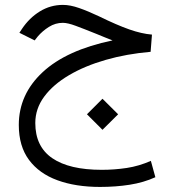

<svg xmlns="http://www.w3.org/2000/svg" viewBox="-20 -422 698 773"><path d="M433.1 -259.3Q414.6 -266.6 403.6 -271Q392.6 -275.4 366.7 -286.1Q316.9 -306.2 284.7 -318.1Q252.4 -330.1 232.9 -330.1Q203.1 -330.1 177 -313.7Q150.9 -297.4 131.8 -274.9L119.6 -259.3L58.1 -290L68.4 -305.7Q98.1 -350.1 140.6 -376.2Q183.1 -402.3 233.4 -402.3Q262.7 -402.3 298.8 -389.6Q335 -377 378.4 -356.4Q451.2 -320.8 500.7 -303.5Q550.3 -286.1 591.8 -282.7L586.4 -213.4Q489.7 -205.1 405.5 -180.9Q321.3 -156.7 257.6 -119.1Q193.8 -81.5 158 -33Q122.1 15.6 122.1 73.2Q122.1 168 190.4 214.8Q258.8 261.7 389.6 261.7Q440.9 261.7 490.5 254.2Q540 246.6 587.4 225.6L605.5 291.5Q558.1 313 502 321.8Q445.8 330.6 382.8 330.6Q284.7 330.6 211.2 303.7Q137.7 276.9 96.7 221.7Q55.7 166.5 55.7 81.1Q55.7 -42 151.6 -131.3Q247.6 -220.7 433.1 -259.3ZM330.1 38.1 392.6 -24.4 455.6 38.1 392.6 100.6Z"/></svg>

Font: Vazir Light FD
Style: Light-FD
Weight: 300
Designer: Saber Rastikerdar
Foundry: Saber Rastikerdar
Version: Version 30.1.0